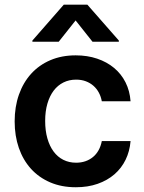

<svg xmlns="http://www.w3.org/2000/svg" viewBox="-20 -789 617 820"><path d="M304 10.7Q242.9 10.7 194.4 -10.1Q146 -30.9 112.2 -68.2Q78.5 -105.5 60.5 -157.1Q42.6 -208.8 42.6 -270.6Q42.6 -333.1 60.9 -384.9Q79.2 -436.8 113.1 -474.1Q147 -511.4 195.1 -532Q243.3 -552.6 303.3 -552.6Q353.3 -552.6 394.9 -538.5Q436.4 -524.5 467.2 -498.9Q497.9 -473.4 516.2 -437.1Q534.4 -400.9 537.6 -356.5H414.8Q411.2 -376.4 402.2 -393.3Q393.1 -410.2 379.3 -422.4Q365.4 -434.7 346.8 -441.8Q328.1 -448.9 305 -448.9Q275.2 -448.9 250.9 -436.8Q226.6 -424.7 209.3 -402Q192.1 -379.3 182.5 -346.6Q172.9 -313.9 172.9 -272.7Q172.9 -230.8 182.4 -197.8Q191.8 -164.8 209 -141.7Q226.2 -118.6 250.5 -106.4Q274.9 -94.1 305 -94.1Q326.3 -94.1 344.5 -100.3Q362.6 -106.5 377 -118.3Q391.3 -130 400.9 -147.2Q410.5 -164.4 414.8 -186.4H537.6Q534.1 -143.1 516.5 -106.9Q498.9 -70.7 468.8 -44.6Q438.6 -18.5 397 -3.9Q355.5 10.7 304 10.7ZM302.9 -701.7 230.8 -610.8H118.3V-615.8L252.5 -769.2H353L487.6 -615.8V-610.8H375Z"/></svg>

Font: Interop SemBd
Style: Regular
Weight: 600
Designer: Rasmus Andersson, Google, Jang Haemin
Foundry: jhaemin
Version: Version 1.008